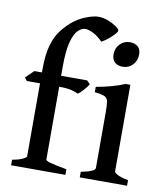

<svg xmlns="http://www.w3.org/2000/svg" viewBox="-79 -762 716 828"><g transform="rotate(10 278.5 -348.0)"><path d="M379.9 -652.8Q379.9 -646 367.7 -633.1Q355.5 -620.1 340.1 -608.4Q324.7 -596.7 315.9 -592.3Q294.9 -614.3 273.7 -624.5Q252.4 -634.8 239.7 -634.8Q224.1 -634.8 208.3 -620.1Q192.4 -605.5 181.6 -566.9Q170.9 -528.3 170.9 -456.1V-417.5H284.7L299.3 -402.8Q291 -389.6 277.1 -374.3Q263.2 -358.9 254.9 -354Q244.6 -359.4 225.6 -364.5Q206.5 -369.6 170.9 -369.6V-50.8Q170.9 -45.4 190.7 -39.8Q210.4 -34.2 263.2 -24.4V0H25.4V-24.4Q56.2 -29.8 71.5 -37.6Q86.9 -45.4 86.9 -50.8V-369.6H29.3L18.6 -383.3L53.7 -417.5H86.9V-431.6Q86.9 -493.7 97.9 -533.7Q108.9 -573.7 127.9 -599.9Q147 -626 170.9 -647Q198.7 -670.9 231.7 -683.6Q264.6 -696.3 286.1 -696.3Q308.1 -696.3 329.6 -687.5Q351.1 -678.7 365.5 -668.5Q379.9 -658.2 379.9 -652.8ZM486.3 -566.4Q486.3 -539.1 468.8 -520.5Q451.2 -502 424.8 -502Q402.8 -502 390.1 -513.7Q377.4 -525.4 377.4 -547.9Q377.4 -575.7 395.3 -593.8Q413.1 -611.8 438.5 -611.8Q460 -611.8 473.1 -600.6Q486.3 -589.4 486.3 -566.4ZM326.2 0V-24.4Q387.7 -36.6 387.7 -51.8V-296.9Q387.7 -327.6 385 -342.8Q382.3 -357.9 369.6 -364Q356.9 -370.1 326.2 -373V-396.5Q358.4 -401.9 391.6 -410.9Q424.8 -419.9 450.7 -431.2H471.7V-51.8Q471.7 -46.4 485.8 -38.6Q500 -30.8 533.2 -24.4V0Z"/></g></svg>

Font: Dai Banna SIL
Style: Regular
Weight: 400
Designer: Victor Gaultney
Foundry: SIL International
Version: Version 4.000